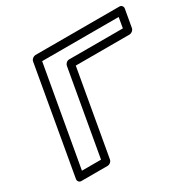

<svg xmlns="http://www.w3.org/2000/svg" viewBox="-165 -908 1114 1106"><g transform="rotate(-30 392.0 -355.5)"><path d="M717 -617H359C344 -617 332 -603 330 -592L230 -25H103L220 -686H729ZM733 -567C744 -567 760 -577 763 -592L784 -711C786 -722 778 -736 763 -736H204C193 -736 177 -726 174 -711L49 0C47 11 55 25 70 25H246C257 25 272 15 275 0L375 -567Z"/></g></svg>

Font: Asimov
Style: XWidOuIt
Weight: 500
Designer: Google
Version: Version 2.000980; 2014